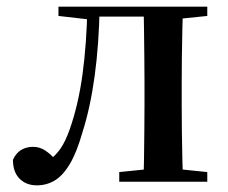

<svg xmlns="http://www.w3.org/2000/svg" viewBox="-20 -547 687 578"><path d="M91 11Q59 11 39 -9Q19 -29 19 -66Q28 -86 43.5 -95.5Q59 -105 80 -105Q99 -105 116 -94Q133 -83 151 -62V-50H125V-62Q147 -78 162 -99.5Q177 -121 190 -158Q216 -232 228.5 -324Q241 -416 243 -527H280Q278 -414 265 -318.5Q252 -223 228 -148Q211 -88 190 -53Q169 -18 144.5 -3.5Q120 11 91 11ZM156 -499V-527H260V-488H252ZM261 -497V-527H451V-497ZM339 0V-29L447 -40H497L604 -29V0ZM412 0Q413 -25 413.5 -66.5Q414 -108 414.5 -153Q415 -198 415 -232V-296Q415 -330 414.5 -374.5Q414 -419 413.5 -461Q413 -503 412 -527H531Q530 -503 529 -461Q528 -419 527.5 -374.5Q527 -330 527 -296V-232Q527 -198 527.5 -153Q528 -108 529 -66.5Q530 -25 531 0ZM471 -488V-527H604V-499L497 -488Z"/></svg>

Font: Noto Serif KR SemiBold
Style: Regular
Weight: 600
Designer: Ryoko NISHIZUKA 西塚涼子 (kana & ideographs); Frank Grießhammer (Latin, Greek & Cyrillic); Wenlong ZHANG 张文龙 (bopomofo); San
Foundry: Adobe
Version: Version 2.003-H1;hotconv 1.1.1;makeotfexe 2.6.0